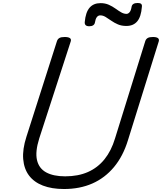

<svg xmlns="http://www.w3.org/2000/svg" viewBox="-20 -1248 1085 1287"><path d="M409 19Q327 19 267.5 -4Q208 -27 174.5 -71.5Q141 -116 135.5 -181.5Q130 -247 157 -331L362 -973Q367 -987 378.5 -993.5Q390 -1000 414 -1000Q437 -1000 448 -993Q459 -986 454 -970L243 -320Q215 -231 228 -175Q241 -119 289.5 -92.5Q338 -66 417 -66Q504 -66 569.5 -95Q635 -124 680.5 -180.5Q726 -237 751 -320L954 -973Q959 -987 970.5 -993.5Q982 -1000 1005 -1000Q1053 -1000 1044 -970L838 -309Q805 -201 744 -128Q683 -55 599 -18Q515 19 409 19ZM578 -1072Q546 -1072 548 -1100Q554 -1166 580.5 -1196.5Q607 -1227 654 -1227Q685 -1227 709.5 -1216Q734 -1205 754 -1190.5Q774 -1176 792 -1165.5Q810 -1155 828 -1155Q839 -1155 848.5 -1166Q858 -1177 862 -1202Q866 -1228 903 -1228Q920 -1228 926.5 -1221.5Q933 -1215 931 -1202Q926 -1136 900 -1105Q874 -1074 827 -1074Q795 -1074 770.5 -1084.5Q746 -1095 725.5 -1109.5Q705 -1124 687.5 -1134.5Q670 -1145 652 -1145Q638 -1145 629 -1133Q620 -1121 616 -1096Q614 -1085 604.5 -1078.5Q595 -1072 578 -1072Z"/></svg>

Font: Playwrite CZ
Style: Regular
Weight: 400
Designer: Veronika Burian, José Scaglione
Foundry: TypeTogether
Version: Version 1.002